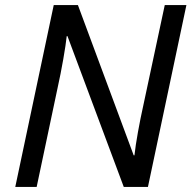

<svg xmlns="http://www.w3.org/2000/svg" viewBox="-20 -734 752 754"><path d="M124 0 206 -388C222 -459 238 -552 242 -592H245L466 0H561L712 -714H627L543 -321C528 -254 513 -172 508 -124H505L286 -714H191L40 0Z"/></svg>

Font: BC Sans
Style: Italic
Weight: 400
Italic angle: -12°
Designer: Monotype Design Team
Designer: Province of B.C.
Foundry: Monotype Imaging Inc.
Version: Version 2.000;GOOG;noto-source:20170915:90ef993387c0